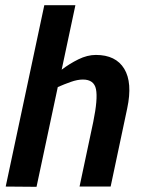

<svg xmlns="http://www.w3.org/2000/svg" viewBox="-20 -720 555 741"><path d="M121 1 2 0 151 -700H271L218 -451Q248 -474 282.5 -491Q317 -508 350 -508Q427 -508 459.5 -454.5Q492 -401 471 -302L460 -250L407 0H287L340 -250Q358 -338 350.5 -375.5Q343 -413 300 -413Q279 -413 253.5 -404Q228 -395 203 -384Z"/></svg>

Font: Epunda Sans SemiBold
Style: Italic
Weight: 600
Italic angle: -12.0243°
Designer: Simon Atzbach
Foundry: typofactur
Version: Version 2.204; ttfautohint (v1.8.4.7-5d5b)